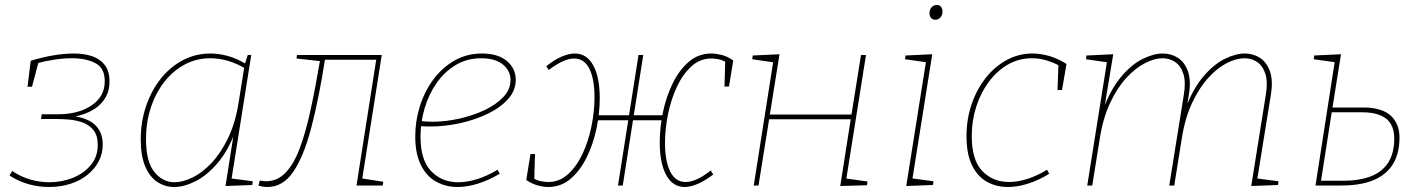

<svg xmlns="http://www.w3.org/2000/svg" viewBox="-20 -742 5668 768"><path d="M176 6Q134 6 93.5 -5.5Q53 -17 18 -40L29 -58Q61 -36 99.5 -24.5Q138 -13 177 -13Q227 -13 271 -30.5Q315 -48 343 -81.5Q371 -115 371 -162Q371 -201 353 -222.5Q335 -244 308 -253Q281 -262 253 -264Q225 -266 206 -266H144L147 -285H213Q294 -285 346.5 -320.5Q399 -356 399 -417Q399 -470 361.5 -489.5Q324 -509 268 -509Q235 -509 198 -503.5Q161 -498 124 -488L136 -501L108 -395H90L103 -499Q149 -513 193 -520.5Q237 -528 275 -528Q317 -528 349 -517Q381 -506 399.5 -481.5Q418 -457 418 -416Q418 -373 396 -342.5Q374 -312 337 -294.5Q300 -277 255 -272L247 -280Q320 -276 355.5 -246.5Q391 -217 391 -164Q391 -127 374.5 -96Q358 -65 329 -42Q300 -19 261 -6.5Q222 6 176 6Z M677 6Q640 6 609.5 -14Q579 -34 561 -76Q543 -118 543 -185Q543 -255 564 -317Q585 -379 622.5 -426.5Q660 -474 711 -501Q762 -528 822 -528Q854 -528 890 -518.5Q926 -509 966 -485L958 -482L971 -522H985L905 -19L898 -29L991 -17L989 -2L882 2L917 -220L923 -221Q894 -141 851 -90.5Q808 -40 762 -17Q716 6 677 6ZM678 -13Q711 -13 750 -32Q789 -51 826 -90Q863 -129 892.5 -190Q922 -251 935 -335L958 -479L963 -467Q926 -489 890.5 -499Q855 -509 821 -509Q765 -509 718 -483.5Q671 -458 636.5 -413.5Q602 -369 583 -310.5Q564 -252 564 -186Q564 -95 597.5 -54Q631 -13 678 -13Z M1014 1 1019 -20Q1025 -19 1031 -18Q1037 -17 1044 -17Q1089 -17 1122 -51Q1155 -85 1179 -149Q1203 -213 1222.5 -303Q1242 -393 1261 -505L1265 -497L1166 -508L1168 -522H1507L1428 -21L1423 -29L1513 -15L1511 0H1406L1486 -510L1490 -503H1270L1281 -510Q1255 -344 1224.5 -229Q1194 -114 1152.5 -54Q1111 6 1050 6Q1041 6 1032 4.5Q1023 3 1014 1Z M1811 6Q1762 6 1723.5 -16Q1685 -38 1663 -83Q1641 -128 1641 -196Q1641 -258 1659.5 -317Q1678 -376 1713 -423.5Q1748 -471 1797.5 -499.5Q1847 -528 1908 -528Q1972 -528 2007.5 -498Q2043 -468 2043 -423Q2043 -380 2012 -345.5Q1981 -311 1930 -286.5Q1879 -262 1819 -249Q1759 -236 1701 -236Q1688 -236 1677.5 -236.5Q1667 -237 1656 -238L1660 -258Q1671 -257 1683.5 -256Q1696 -255 1709 -255Q1760 -255 1815 -267Q1870 -279 1917 -301Q1964 -323 1993 -353.5Q2022 -384 2022 -422Q2022 -460 1991 -484.5Q1960 -509 1905 -509Q1848 -509 1803 -482Q1758 -455 1726.5 -410Q1695 -365 1678.5 -309Q1662 -253 1662 -195Q1662 -102 1704.5 -57.5Q1747 -13 1813 -13Q1848 -13 1888.5 -25.5Q1929 -38 1970 -63L1979 -47Q1935 -21 1892 -7.5Q1849 6 1811 6Z M2719 6Q2671 6 2645 -41.5Q2619 -89 2619 -173Q2619 -232 2632 -294Q2645 -356 2671 -409Q2697 -462 2735.5 -495Q2774 -528 2825 -528Q2843 -528 2866 -522.5Q2889 -517 2913 -500L2896 -396H2878L2881 -502L2885 -493Q2867 -503 2851 -505.5Q2835 -508 2825 -508Q2780 -508 2745.5 -476.5Q2711 -445 2687.5 -394.5Q2664 -344 2652 -285Q2640 -226 2640 -170Q2640 -97 2661 -55.5Q2682 -14 2722 -14Q2765 -14 2823 -60L2833 -44Q2800 -19 2771 -6.5Q2742 6 2719 6ZM2173 6Q2155 6 2132 0Q2109 -6 2085 -22L2102 -126H2120L2117 -20L2113 -29Q2131 -19 2147 -16.5Q2163 -14 2173 -14Q2218 -14 2252.5 -45.5Q2287 -77 2310.5 -127.5Q2334 -178 2346 -237.5Q2358 -297 2358 -352Q2358 -426 2337.5 -467Q2317 -508 2276 -508Q2256 -508 2230.5 -496.5Q2205 -485 2175 -462L2165 -477Q2197 -503 2226.5 -515.5Q2256 -528 2279 -528Q2327 -528 2353 -480.5Q2379 -433 2379 -349Q2379 -290 2366 -228Q2353 -166 2327 -113Q2301 -60 2262.5 -27Q2224 6 2173 6ZM2452 0 2534 -522H2553L2471 0ZM2366 -261V-281H2636V-261Z M2995 0 3074 -502 3079 -492 2989 -505 2991 -520 3098 -525 3058 -275 3051 -284H3395L3385 -278L3424 -522H3444L3364 -19L3357 -29L3450 -16L3448 -1L3341 2L3384 -272L3392 -265H3048L3058 -274L3014 0Z M3605 2 3685 -502 3693 -492 3600 -505 3602 -520 3709 -525 3629 -22 3624 -29 3714 -17 3712 -2ZM3721 -663Q3711 -663 3704.5 -670Q3698 -677 3698 -689Q3698 -703 3706 -712.5Q3714 -722 3727 -722Q3738 -722 3744 -715Q3750 -708 3750 -696Q3750 -682 3742 -672.5Q3734 -663 3721 -663Z M4012 6Q3965 6 3927.5 -15Q3890 -36 3868 -81Q3846 -126 3846 -197Q3846 -265 3866.5 -325Q3887 -385 3923 -430.5Q3959 -476 4007 -502Q4055 -528 4110 -528Q4142 -528 4177 -518Q4212 -508 4246 -486L4228 -382H4210L4214 -488L4218 -479Q4161 -509 4108 -509Q4056 -509 4012 -484Q3968 -459 3935.5 -415Q3903 -371 3885 -315.5Q3867 -260 3867 -198Q3867 -101 3909.5 -57.5Q3952 -14 4016 -14Q4051 -14 4090 -26.5Q4129 -39 4168 -63L4177 -47Q4135 -21 4092.5 -7.5Q4050 6 4012 6Z M4985 2 5043 -361Q5052 -414 5041.5 -446.5Q5031 -479 5008.5 -494Q4986 -509 4958 -509Q4925 -509 4887 -489.5Q4849 -470 4813 -430.5Q4777 -391 4748.5 -330.5Q4720 -270 4707 -187L4677 0H4657L4715 -361Q4724 -414 4713.5 -446.5Q4703 -479 4680.5 -494Q4658 -509 4630 -509Q4598 -509 4560 -489.5Q4522 -470 4485.5 -430.5Q4449 -391 4420.5 -330.5Q4392 -270 4379 -187L4349 0H4329L4409 -502L4415 -492L4324 -505L4326 -520L4433 -525L4396 -302L4391 -301Q4423 -386 4465 -435.5Q4507 -485 4551 -506.5Q4595 -528 4631 -528Q4665 -528 4692 -510.5Q4719 -493 4732 -456Q4745 -419 4735 -360L4725 -298L4719 -301Q4751 -386 4793 -435.5Q4835 -485 4879 -506.5Q4923 -528 4959 -528Q4993 -528 5020 -510.5Q5047 -493 5060 -456Q5073 -419 5063 -360L5008 -19L5001 -29L5094 -17L5092 -2Z M5263 -12 5258 -19H5350Q5420 -19 5465.5 -37.5Q5511 -56 5534 -93.5Q5557 -131 5557 -188Q5557 -222 5543.5 -245.5Q5530 -269 5501 -281Q5472 -293 5427 -293H5301L5308 -300ZM5309 -306 5305 -312H5434Q5462 -312 5485 -307Q5508 -302 5525.5 -292Q5543 -282 5554.5 -267Q5566 -252 5572 -233.5Q5578 -215 5578 -192Q5578 -154 5568.5 -123Q5559 -92 5540 -69Q5521 -46 5493 -30.5Q5465 -15 5428 -7.5Q5391 0 5345 0H5242L5320 -502L5328 -492L5235 -505L5237 -520L5344 -525Z"/></svg>

Font: Bitter Thin
Style: Italic
Weight: 100
Italic angle: -9°
Designer: Sol Matas, and Bitter project Authors
Foundry: Sol Matas
Version: Version 2.002